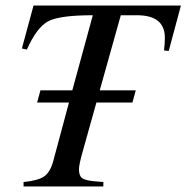

<svg xmlns="http://www.w3.org/2000/svg" viewBox="-20 -673 673 693"><path d="M633 -653 589 -489 572 -491Q575 -516 575 -537Q575 -618 474 -618H416L340 -347H470L458 -303H328L279 -128Q265 -79 265 -62Q265 -39 276 -30.5Q287 -22 318 -19L353 -16V0H65V-16Q117 -21 139 -36Q161 -51 172 -91L229 -303H114L126 -347H241L315 -618Q196 -618 154.5 -596.5Q113 -575 77 -494L59 -498L101 -653Z"/></svg>

Font: STIX
Style: Italic
Weight: 400
Italic angle: -16.33°
Designer: MicroPress Inc., with final additions and corrections provided by Coen Hoffman, Elsevier (retired)
Version: Version 1.1.1